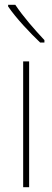

<svg xmlns="http://www.w3.org/2000/svg" viewBox="-20 -784 218 804"><path d="M44 -764H14V-757C47 -708 106 -646 148 -606H166V-616C125 -660 78 -713 44 -764ZM102 0V-527H77V0Z"/></svg>

Font: Noto Sans Gujarati Condensed Thin
Style: Regular
Weight: 100
Width: 3
Designer: Jelle Bosma - Monotype Design Team, Universal Thirst
Foundry: Monotype Imaging Inc.
Version: Version 2.106